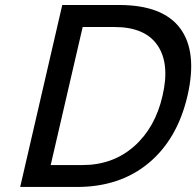

<svg xmlns="http://www.w3.org/2000/svg" viewBox="-20 -742 779 762"><path d="M307.1 -86.9Q427.7 -86.9 512 -161.1Q596.2 -235.4 625 -361.8Q654.8 -489.3 605.2 -562Q555.7 -634.8 434.1 -634.8H308.1L181.2 -86.9ZM724.1 -361.8Q684.1 -189.9 570.1 -95Q456.1 0 285.2 0H60.1L227.1 -722.2H452.1Q626.5 -722.2 695.3 -629.2Q764.2 -536.1 724.1 -361.8Z"/></svg>

Font: Perun
Style: Italic
Weight: 400
Italic angle: -12°
Foundry: Stefan Peev, Context Ltd
Version: Version 001.000